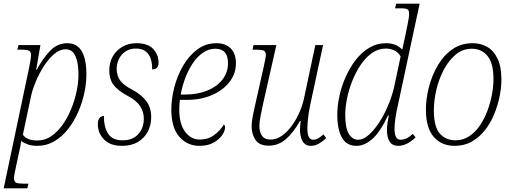

<svg xmlns="http://www.w3.org/2000/svg" viewBox="-35 -780 2776 1040"><path d="M123 -415Q127 -434 130 -453Q133 -472 133 -483Q133 -500 121.5 -505.5Q110 -511 77 -511H59L65 -536H184L161 -402H164Q197 -464 236.5 -505Q276 -546 330 -546Q433 -546 433 -376Q433 -330 422 -277.5Q411 -225 389 -174.5Q367 -124 334.5 -82Q302 -40 259.5 -15Q217 10 165 10Q138 10 116.5 2.5Q95 -5 79 -17Q78 -7 76.5 5Q75 17 71 32L51 126Q48 140 44.5 157Q41 174 41 186Q41 205 53 210Q65 215 99 215H119L113 240H-15ZM167 -19Q208 -19 242 -42Q276 -65 303.5 -103.5Q331 -142 350.5 -189.5Q370 -237 380 -285.5Q390 -334 390 -376Q390 -440 373.5 -476.5Q357 -513 320 -513Q288 -513 257.5 -486.5Q227 -460 201.5 -420Q176 -380 158.5 -337.5Q141 -295 134 -263L89 -51Q109 -19 167 -19Z M626 10Q562 10 528.5 -24.5Q495 -59 495 -107Q495 -133 505.5 -142.5Q516 -152 528 -152Q527 -94 550 -57Q573 -20 629 -20Q684 -20 714 -53.5Q744 -87 744 -137Q744 -174 724.5 -204.5Q705 -235 658 -260Q608 -286 582.5 -317Q557 -348 557 -399Q557 -441 575.5 -474Q594 -507 627.5 -526.5Q661 -546 704 -546Q767 -546 795.5 -514Q824 -482 824 -441Q824 -404 789 -404Q790 -433 782.5 -458.5Q775 -484 755.5 -500.5Q736 -517 701 -517Q655 -517 626 -485Q597 -453 597 -404Q598 -367 617.5 -342Q637 -317 680 -295Q729 -269 756.5 -233.5Q784 -198 784 -145Q784 -102 765.5 -67Q747 -32 712 -11Q677 10 626 10Z M1045 10Q980 10 936.5 -39Q893 -88 893 -188Q893 -244 909 -306.5Q925 -369 956.5 -423.5Q988 -478 1033.5 -512Q1079 -546 1137 -546Q1187 -546 1215 -517.5Q1243 -489 1243 -437Q1243 -381 1208 -336Q1173 -291 1113 -265Q1053 -239 978 -239H939Q938 -230 937 -214Q936 -198 936 -186Q936 -109 967.5 -66.5Q999 -24 1048 -24Q1092 -24 1125 -48.5Q1158 -73 1177 -105Q1184 -102 1184 -90Q1184 -71 1168 -47.5Q1152 -24 1121 -7Q1090 10 1045 10ZM970 -268Q1035 -268 1087 -289Q1139 -310 1169.5 -348.5Q1200 -387 1200 -438Q1200 -516 1131 -516Q1096 -516 1065 -495Q1034 -474 1010 -438.5Q986 -403 969 -358.5Q952 -314 944 -268Z M1649 10Q1618 10 1604 -15Q1590 -40 1590 -78Q1590 -87 1591 -98Q1592 -109 1594 -125H1590Q1555 -63 1514.5 -27Q1474 9 1420 9Q1370 9 1349 -22Q1328 -53 1328 -96Q1328 -119 1334.5 -152.5Q1341 -186 1348 -216L1391 -407Q1396 -431 1400.5 -452.5Q1405 -474 1405 -483Q1405 -501 1393 -506Q1381 -511 1349 -511H1333L1338 -536H1462L1391 -222Q1384 -190 1377 -155Q1370 -120 1370 -98Q1370 -64 1384.5 -44Q1399 -24 1430 -24Q1463 -24 1492.5 -45Q1522 -66 1546.5 -100Q1571 -134 1588 -174Q1605 -214 1613 -253L1673 -536H1715L1645 -210Q1637 -171 1633.5 -139.5Q1630 -108 1630 -84Q1630 -23 1661 -23Q1675 -23 1689 -31Q1703 -39 1717 -52L1732 -32Q1716 -16 1694 -3Q1672 10 1649 10Z M1896 10Q1842 10 1817 -34.5Q1792 -79 1792 -160Q1792 -207 1803.5 -260Q1815 -313 1837.5 -363.5Q1860 -414 1892 -455.5Q1924 -497 1965.5 -521.5Q2007 -546 2057 -546Q2111 -546 2144 -511Q2148 -529 2152 -548.5Q2156 -568 2160 -585L2173 -649Q2181 -685 2181 -706Q2181 -724 2172 -729.5Q2163 -735 2135 -735H2105L2111 -760H2238L2119 -204Q2112 -174 2107 -140.5Q2102 -107 2102 -83Q2102 -55 2109.5 -39Q2117 -23 2135 -23Q2150 -23 2166.5 -30.5Q2183 -38 2201 -55L2216 -36Q2196 -16 2171.5 -3Q2147 10 2122 10Q2061 10 2061 -77Q2061 -94 2064 -114Q2067 -134 2071 -155H2067Q2024 -64 1981.5 -27Q1939 10 1896 10ZM1905 -23Q1932 -23 1961 -48Q1990 -73 2017.5 -114.5Q2045 -156 2066.5 -207Q2088 -258 2100 -309L2135 -474Q2123 -496 2101.5 -506.5Q2080 -517 2055 -517Q2014 -517 1979.5 -492.5Q1945 -468 1918.5 -428.5Q1892 -389 1873 -341Q1854 -293 1844.5 -245.5Q1835 -198 1835 -158Q1835 -87 1854.5 -55Q1874 -23 1905 -23Z M2428 10Q2356 10 2314 -39Q2272 -88 2272 -186Q2272 -244 2288 -307Q2304 -370 2335.5 -424.5Q2367 -479 2414.5 -512.5Q2462 -546 2525 -546Q2569 -546 2604 -526Q2639 -506 2660 -462.5Q2681 -419 2681 -349Q2681 -305 2671 -256.5Q2661 -208 2641.5 -160.5Q2622 -113 2591.5 -74.5Q2561 -36 2520.5 -13Q2480 10 2428 10ZM2432 -20Q2473 -20 2506.5 -42Q2540 -64 2564.5 -100.5Q2589 -137 2605.5 -181Q2622 -225 2630 -269.5Q2638 -314 2638 -352Q2638 -437 2606 -476.5Q2574 -516 2520 -516Q2471 -516 2433 -484Q2395 -452 2368.5 -401.5Q2342 -351 2328.5 -293Q2315 -235 2315 -182Q2315 -93 2347.5 -56.5Q2380 -20 2432 -20Z"/></svg>

Font: Noto Serif SemiCondensed ExtraLight
Style: Italic
Weight: 200
Width: 4
Italic angle: -12°
Designer: Monotype Design Team
Foundry: Monotype Imaging Inc.
Version: Version 2.013